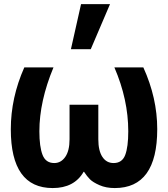

<svg xmlns="http://www.w3.org/2000/svg" viewBox="-20 -907 825 945"><path d="M33.2 -270.5Q33.2 -425.8 99.6 -575.2H243.2Q173.8 -408.2 173.8 -260.7Q173.8 -184.6 189.5 -144.5Q205.1 -104.5 247.1 -104.5Q280.3 -104.5 301.3 -134.8Q322.3 -165 322.3 -221.7V-391.6H463.9V-221.7Q463.9 -165 483.9 -134.8Q503.9 -104.5 539.1 -104.5Q581.1 -104.5 596.2 -144Q611.3 -183.6 611.3 -260.7Q611.3 -417 543 -575.2H685.5Q753.9 -424.8 753.9 -271.5Q753.9 18.6 544.9 18.6Q502 18.6 469.7 4.4Q437.5 -9.8 422.9 -24.4Q408.2 -39.1 393.6 -61.5H391.6Q345.7 18.6 239.3 18.6Q33.2 18.6 33.2 -270.5ZM329.1 -665 378.9 -886.7H521.5L426.8 -665Z"/></svg>

Font: Gothic A1 ExtraBold
Style: Regular
Weight: 800
Designer: HanYang I&C Co.,Ltd.
Foundry: HanYang I&C Co.,Ltd.
Version: Version 2.50